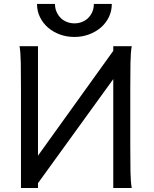

<svg xmlns="http://www.w3.org/2000/svg" viewBox="-20 -945 772 965"><path d="M170.9 -162.6 549.3 -689.5V-712.9H642.1Q636.7 -683.6 635.7 -628.2Q634.8 -572.8 634.8 -500.5V-210Q634.8 -137.2 635.7 -83.3Q636.7 -29.3 642.1 0H549.3V-547.4L170.9 -24.4V0H85.4V-500.5Q85.4 -572.8 84.5 -628.2Q83.5 -683.6 78.1 -712.9H170.9ZM542 -925.3Q542 -889.6 527.3 -859.4Q512.7 -829.1 487.1 -806.9Q461.4 -784.7 427.2 -772Q393.1 -759.3 354 -759.3Q314.5 -759.3 280.3 -772Q246.1 -784.7 220.7 -806.9Q195.3 -829.1 180.7 -859.4Q166 -889.6 166 -925.3H256.3Q256.3 -903.8 264.2 -885.7Q272 -867.7 285.2 -854.7Q298.3 -841.8 316.2 -834.7Q334 -827.6 354 -827.6Q374.5 -827.6 392.3 -834.7Q410.2 -841.8 423.3 -854.7Q436.5 -867.7 444.1 -885.7Q451.7 -903.8 451.7 -925.3Z"/></svg>

Font: Andika Compact
Style: Regular
Weight: 400
Designer: Victor Gaultney, Annie Olsen, Julie Remington, Don Collingsworth, Eric Hays, Becca Hirsbrunner
Foundry: SIL International
Version: Version 5.000 ; LnSpcTght